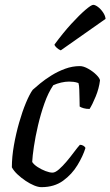

<svg xmlns="http://www.w3.org/2000/svg" viewBox="-20 -773 456 793"><path d="M151 0Q138 0 121 -7Q104 -14 86 -26Q68 -38 52.5 -52.5Q37 -67 29 -82Q29 -125 37.5 -173Q46 -221 59 -266.5Q72 -312 87 -348Q102 -384 115 -402Q126 -412 146 -428.5Q166 -445 192.5 -461.5Q219 -478 249 -489Q279 -500 310 -500Q325 -500 344.5 -489Q364 -478 378 -464Q392 -450 393 -441Q389 -408 375.5 -375Q362 -342 350 -323Q336 -323 325.5 -326Q315 -329 309 -333Q309 -343 308.5 -362.5Q308 -382 307.5 -401.5Q307 -421 304 -430Q293 -434 283 -435Q273 -436 265 -436Q250 -436 232.5 -432Q215 -428 200 -421Q179 -390 163.5 -346Q148 -302 137 -255Q126 -208 120 -167.5Q114 -127 113 -104Q120 -93 135.5 -83Q151 -73 168 -66.5Q185 -60 197 -60Q208 -60 223.5 -73.5Q239 -87 255 -106Q271 -125 285.5 -144.5Q300 -164 310 -175Q318 -175 324.5 -171Q331 -167 333 -162Q323 -129 300 -91Q277 -53 240.5 -26.5Q204 0 151 0ZM231 -565Q223 -568 214.5 -575.5Q206 -583 205 -589Q241 -638 274.5 -674.5Q308 -711 332.5 -732Q357 -753 365 -753Q373 -753 384.5 -744.5Q396 -736 405.5 -722Q415 -708 416 -695Z"/></svg>

Font: Texturina Medium 12pt
Style: Italic
Weight: 400
Italic angle: -11°
Version: Version 1.002